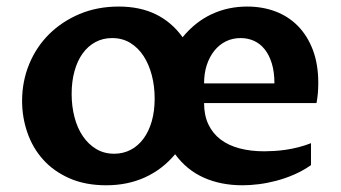

<svg xmlns="http://www.w3.org/2000/svg" viewBox="-20 -547 1025 577"><path d="M914.6 -50.8Q890.1 -33.7 863.5 -22.2Q836.9 -10.7 810.1 -3.7Q783.2 3.4 757.3 6.6Q731.4 9.8 709 9.8Q643.6 9.8 592.3 -13.2Q541 -36.1 506.3 -83.5Q467.8 -37.6 415.5 -13.9Q363.3 9.8 299.3 9.8Q236.3 9.8 188.7 -11.2Q141.1 -32.2 109.6 -67.4Q78.1 -102.5 62.3 -148.4Q46.4 -194.3 46.4 -243.7Q46.4 -302.2 67.6 -354Q88.9 -405.8 127.4 -444.1Q166 -482.4 219.2 -504.9Q272.5 -527.3 336.9 -527.3Q400.9 -527.3 448.5 -503.9Q496.1 -480.5 528.8 -435.1Q566.4 -481 615.7 -504.2Q665 -527.3 722.7 -527.3Q768.6 -527.3 807.6 -512.7Q846.7 -498 875.2 -469Q903.8 -439.9 920.2 -397Q936.5 -354 936.5 -297.4Q936.5 -280.8 935.1 -265.4Q933.6 -250 931.2 -237.3H593.3Q593.3 -200.7 606.2 -173.3Q619.1 -146 642.8 -127.9Q666.5 -109.9 700 -101.1Q733.4 -92.3 773.9 -92.3Q787.1 -92.3 803.7 -93.3Q820.3 -94.2 838.9 -96.9Q857.4 -99.6 876.7 -104.5Q896 -109.4 914.6 -116.7ZM323.2 -85Q350.1 -85 372.6 -96.7Q395 -108.4 411.1 -130.1Q427.2 -151.9 436 -182.4Q444.8 -212.9 444.8 -251Q444.8 -287.6 436.3 -320.6Q427.7 -353.5 411.6 -378.4Q395.5 -403.3 371.6 -418Q347.7 -432.6 316.9 -432.6Q289.1 -432.6 266.6 -420.4Q244.1 -408.2 228.3 -386.2Q212.4 -364.3 203.9 -333.3Q195.3 -302.2 195.3 -265.1Q195.3 -227.5 203.9 -194.8Q212.4 -162.1 229 -137.7Q245.6 -113.3 269.3 -99.1Q293 -85 323.2 -85ZM804.7 -296.4Q804.7 -330.6 796.9 -356.2Q789.1 -381.8 775.4 -398.9Q761.7 -416 743.2 -424.3Q724.6 -432.6 703.1 -432.6Q679.2 -432.6 659.2 -422.9Q639.2 -413.1 624.5 -395Q609.9 -377 601.6 -352.1Q593.3 -327.1 593.3 -296.4Z"/></svg>

Font: Proza Libre
Style: SemiBold
Weight: 600
Designer: Jasper de Waard
Foundry: Jasper de Waard
Version: Version 1.000; ttfautohint (v1.4.1.8-43bc) -l 8 -r 50 -G 200